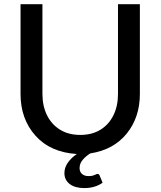

<svg xmlns="http://www.w3.org/2000/svg" viewBox="-20 -738 778 930"><path d="M388.5 173Q343 173 317.5 153.2Q292 133.5 292 100.5Q292 74 308.2 50.5Q324.5 27 352 8Q224 0 151.8 -80.8Q79.5 -161.5 79.5 -283V-717.5H185.5V-283.5Q185.5 -225 207.5 -180.2Q229.5 -135.5 270.5 -110Q311.5 -84.5 368.5 -84.5Q426 -84.5 466.8 -109.8Q507.5 -135 529.5 -179.8Q551.5 -224.5 551.5 -283V-717.5H657.5V-283Q657.5 -170 594 -91.2Q530.5 -12.5 417.5 5Q398 16.5 381.8 34.8Q365.5 53 365.5 76.5Q365.5 94 377.2 104.5Q389 115 408.5 115Q423 115 431.2 112.2Q439.5 109.5 444.2 107Q449 104.5 452 104.5Q459.5 104.5 462 111L477 147Q440.5 173 388.5 173Z"/></svg>

Font: Verano Sans Medium
Style: Regular
Weight: 500
Designer: Lukasz Dziedzic with Adam Twardoch and Botio Nikoltchev
Foundry: tyPoland Lukasz Dziedzic
Version: Version 3.001;December 28, 2019;FontCreator 12.0.0.2547 64-b